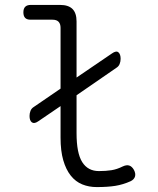

<svg xmlns="http://www.w3.org/2000/svg" viewBox="-20 -750 640 780"><path d="M135 -257Q119 -246 109.5 -253Q100 -260 100 -279Q100 -290 104 -300Q108 -310 118 -316L226 -390V-637Q226 -653 218 -661.5Q210 -670 193 -670H104Q89 -670 82 -677.5Q75 -685 75 -700Q75 -715 82.5 -722.5Q90 -730 105 -730H224Q258 -730 274.5 -713.5Q291 -697 291 -663V-435L435 -533Q452 -545 461 -537.5Q470 -530 470 -511Q470 -500 466 -490Q462 -480 452 -474L291 -363V-209Q291 -128 314 -91.5Q337 -55 382 -55Q410 -55 432.5 -58.5Q455 -62 479 -74Q494 -81 505 -77.5Q516 -74 524 -60Q532 -45 528.5 -33Q525 -21 511 -14Q480 0 448.5 5Q417 10 373 10Q341 10 314 -1Q287 -12 267.5 -36.5Q248 -61 237 -99Q226 -137 226 -191V-319Z"/></svg>

Font: Maple Mono ExtraLight
Style: Regular
Weight: 275
Monospace: yes
Designer: subframe7536
Version: Version 7.000